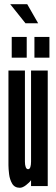

<svg xmlns="http://www.w3.org/2000/svg" viewBox="-20 -881 266 909"><path d="M74 8Q49 8 37.5 -11.8Q26 -31.5 23 -57Q20 -82.5 20 -99V-547H98V-115Q98 -99.5 101.8 -89.8Q105.5 -80 113 -80Q120.5 -80 123.8 -90.2Q127 -100.5 127 -116V-547H206V0H127V-28Q119.5 -17 103.2 -4.5Q87 8 74 8ZM143 -608V-706H214V-608ZM35.5 -608V-706H106.5V-608ZM160.5 -771H100.5L28.5 -861H109Z"/></svg>

Font: League Gothic Condensed
Style: Regular
Weight: 400
Width: 3
Designer: The League of Moveable Type
Version: Version 2.001